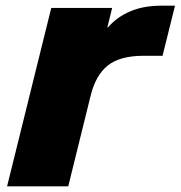

<svg xmlns="http://www.w3.org/2000/svg" viewBox="-20 -658 638 678"><path d="M554 -461H487Q404 -461 361 -427Q318 -393 300 -320L221 0H5L161 -630H376L359 -561H361Q393 -598 440 -618Q487 -638 551 -638H598Z"/></svg>

Font: TypoPRO Sinkin Sans
Style: 900 X Black Italic
Weight: 950
Italic angle: -112°
Designer: Keith Bates
Foundry: K-Type
Version: Sinkin Sans (version 1.0)  by Keith Bates   •   © 2014   www